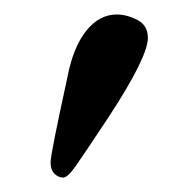

<svg xmlns="http://www.w3.org/2000/svg" viewBox="-20 -582 259 265"><path d="M141.1 -562Q155.3 -562 169.7 -554.4Q184.1 -546.9 184.1 -529.8Q184.1 -502.9 128.9 -418.9Q94.7 -367.2 84 -352.1Q73.2 -336.9 67.1 -336.9Q61 -336.9 55.4 -342Q49.8 -347.2 49.8 -358.2Q49.8 -369.1 73.2 -476.1Q81.1 -517.1 99.1 -539.6Q117.2 -562 141.1 -562Z"/></svg>

Font: Linux Biolinum O
Style: Bold
Weight: 700
Designer: Philipp H. Poll
Foundry: Philipp H. Poll
Version: Version 1.3.2